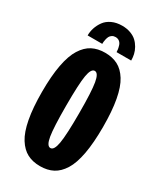

<svg xmlns="http://www.w3.org/2000/svg" viewBox="-220 -961 890 1052"><g transform="rotate(30 225.0 -435.0)"><path d="M89.5 -740Q89.5 -764.5 97.2 -788.2Q105 -812 120.5 -833.5Q136 -855 163.8 -868Q191.5 -881 228 -881Q257.5 -881 281.2 -872.2Q305 -863.5 320.2 -849.2Q335.5 -835 346 -816.2Q356.5 -797.5 360.8 -778.5Q365 -759.5 365 -740H272.5Q272.5 -748 271.2 -757Q270 -766 266 -779.2Q262 -792.5 252 -800.8Q242 -809 227 -809Q214.5 -809 205.5 -803Q196.5 -797 192.2 -789Q188 -781 185.5 -770Q183 -759 182.5 -752.8Q182 -746.5 182 -740ZM27.5 -348Q27.5 -448 40.8 -518.2Q54 -588.5 79.8 -629.2Q105.5 -670 140 -688Q174.5 -706 221 -706Q267.5 -706 302 -688Q336.5 -670 362 -629.2Q387.5 -588.5 400.5 -518.2Q413.5 -448 413.5 -348Q413.5 -247.5 400.5 -177Q387.5 -106.5 362 -65.8Q336.5 -25 302 -7Q267.5 11 221 11Q174.5 11 140 -7Q105.5 -25 79.8 -65.8Q54 -106.5 40.8 -177Q27.5 -247.5 27.5 -348ZM262.5 -348Q262.5 -484.5 253.2 -538Q244 -591.5 221 -591.5Q198 -591.5 189 -538.2Q180 -485 180 -348Q180 -210.5 189 -157Q198 -103.5 221 -103.5Q244 -103.5 253.2 -157.2Q262.5 -211 262.5 -348Z"/></g></svg>

Font: League Mono Condensed
Style: Bold
Weight: 700
Width: 1
Designer: Tyler Finck
Foundry: The League of Moveable Type / Tyler Finck
Version: Version 2.210